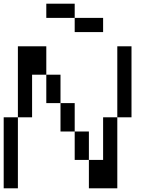

<svg xmlns="http://www.w3.org/2000/svg" viewBox="-20 -1020 809 1040"><path d="M384.6 -846.2V-923.1H538.5V-846.2ZM230.8 -923.1V-1000H384.6V-923.1ZM384.6 -153.8V-307.7H461.5V-153.8ZM0 0V-384.6H76.9V0ZM461.5 0V-153.8H538.5V-384.6H615.4V0ZM307.7 -307.7V-461.5H384.6V-307.7ZM230.8 -461.5V-615.4H307.7V-461.5ZM76.9 -384.6V-769.2H230.8V-615.4H153.8V-384.6ZM615.4 -384.6V-769.2H692.3V-384.6Z"/></svg>

Font: Mintsoda - Lime Green 13x16
Style: Regular
Weight: 400
Designer: Mintsoda-15
Version: Version 1.0